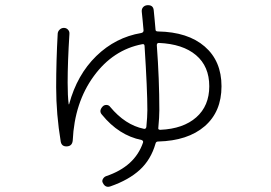

<svg xmlns="http://www.w3.org/2000/svg" viewBox="-20 -646 1040 736"><path d="M782.2 -315.4Q782.2 -391.6 731.4 -434.6Q680.7 -477.5 588.9 -481.4Q581.1 -481.4 581.1 -472.7Q590.8 -341.8 590.8 -223.6Q590.8 -197.3 586.9 -156.2Q585 -148.4 594.7 -148.4Q682.6 -152.3 732.4 -196.3Q782.2 -240.2 782.2 -315.4ZM238.3 -85Q216.8 -83 212.9 -102.5Q195.3 -208 195.3 -311.5Q195.3 -412.1 201.2 -517.6Q202.1 -526.4 209 -532.7Q215.8 -539.1 225.1 -539.1Q234.4 -539.1 240.7 -532.2Q247.1 -525.4 246.1 -515.6Q239.3 -407.2 239.3 -329.1Q239.3 -278.3 243.2 -247.1Q243.2 -246.1 244.1 -246.1Q245.1 -246.1 245.1 -247.1Q275.4 -359.4 349.1 -431.2Q422.9 -502.9 521.5 -519.5Q530.3 -521.5 530.3 -529.3Q529.3 -543 526.9 -566.9Q524.4 -590.8 523.4 -601.1Q522.5 -611.3 528.3 -618.2Q534.2 -625 543.9 -626Q567.4 -627.9 569.3 -606.4Q570.3 -595.7 572.8 -570.3Q575.2 -544.9 576.2 -532.2Q576.2 -525.4 585.9 -525.4Q700.2 -523.4 764.6 -467.8Q829.1 -412.1 829.1 -315.4Q829.1 -217.8 764.6 -162.1Q700.2 -106.4 585.9 -103.5Q578.1 -103.5 576.2 -95.7Q558.6 -34.2 516.1 4.9Q473.6 43.9 403.3 68.4Q383.8 75.2 374 54.7Q370.1 47.9 374.5 40Q378.9 32.2 386.7 29.3Q497.1 -7.8 528.3 -99.6Q530.3 -106.4 522.5 -109.4Q435.5 -127 371.1 -206.1Q357.4 -220.7 374 -238.3Q379.9 -244.1 388.7 -243.7Q397.5 -243.2 402.3 -236.3Q460 -167 531.2 -152.3Q539.1 -150.4 541 -159.2Q544.9 -199.2 544.9 -223.6Q544.9 -301.8 534.2 -468.8Q534.2 -478.5 525.4 -476.6Q413.1 -455.1 339.4 -354Q265.6 -252.9 258.8 -107.4Q256.8 -86.9 238.3 -85Z"/></svg>

Font: Rounded Mgen+ 2m light
Style: Regular
Weight: 200
Designer: [Source Han Sans]
Ryoko NISHIZUKA  (kana & ideographs); Paul D. Hunt (Latin, Greek & Cyrillic); Wenlong ZHANG  (bopomofo
Version: Version 1.059.20150602